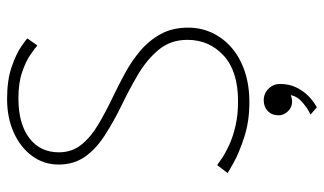

<svg xmlns="http://www.w3.org/2000/svg" viewBox="-206 -506 914 542"><g transform="rotate(-90 251.0 -235.0)"><path d="M242.5 -672Q296 -672 332.8 -659.2Q369.5 -646.5 390 -632.5Q410.5 -618.5 413.5 -614.5L393.5 -586.5Q386 -593.5 367.5 -606.2Q349 -619 318.5 -629.5Q288 -640 244 -640Q173 -640 132.5 -609.5Q92 -579 92 -525.5Q92 -489.5 113.2 -462.8Q134.5 -436 170.2 -414.8Q206 -393.5 249 -373Q281.5 -357.5 315.5 -339Q349.5 -320.5 378.8 -295.8Q408 -271 426 -238Q444 -205 444 -161Q444 -124.5 429.2 -93Q414.5 -61.5 386.8 -37.8Q359 -14 320.2 -1Q281.5 12 233.5 12Q179.5 12 135 -2.5Q90.5 -17 63.2 -32.2Q36 -47.5 33.5 -49.5L56 -79Q62.5 -74 77.2 -64.2Q92 -54.5 114.5 -44.2Q137 -34 167.5 -27Q198 -20 236 -20Q321 -20 365.2 -60.8Q409.5 -101.5 409.5 -163Q409.5 -211 381 -244.8Q352.5 -278.5 309.8 -303.5Q267 -328.5 223 -349.5Q176.5 -372.5 139 -396.8Q101.5 -421 79.5 -452.2Q57.5 -483.5 57.5 -526.5Q57.5 -568 81.5 -601Q105.5 -634 147.5 -653Q189.5 -672 242.5 -672ZM219 202.5 198.5 184.5Q214.5 177.5 232.2 162.5Q250 147.5 253.5 128.5Q245 132.5 235 132.5Q218.5 132.5 207.5 120.5Q196.5 108.5 196.5 95Q196.5 75.5 208.5 64Q220.5 52.5 239 52.5Q258 52.5 271.5 66Q285 79.5 285 99Q285 123 275.8 143Q266.5 163 251.5 178Q236.5 193 219 202.5Z"/></g></svg>

Font: League Spartan Thin Thin
Style: Regular
Weight: 250
Version: Version 2.002